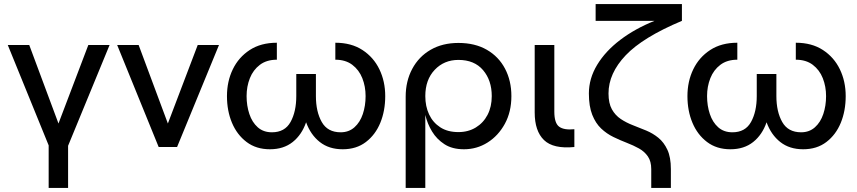

<svg xmlns="http://www.w3.org/2000/svg" viewBox="-20 -719 4193 939"><path d="M516 -499 313 -6V200H218V-8L18 -499H123L266 -115L412 -499Z M1051 -499 846 0H756L553 -499H658L801 -115L947 -499Z M1300 11Q1233 11 1186 -24.5Q1139 -60 1114.5 -118.5Q1090 -177 1090 -249Q1090 -321 1118.5 -380Q1147 -439 1201.5 -474.5Q1256 -510 1334 -510V-427Q1284 -427 1251 -402Q1218 -377 1202 -336.5Q1186 -296 1186 -249Q1186 -202 1199.5 -161.5Q1213 -121 1240.5 -96.5Q1268 -72 1310 -72Q1373 -72 1401 -122.5Q1429 -173 1429 -249V-357H1525V-249Q1525 -173 1553.5 -122.5Q1582 -72 1646 -72Q1686 -72 1713.5 -96.5Q1741 -121 1754.5 -161.5Q1768 -202 1768 -249Q1768 -296 1752 -336.5Q1736 -377 1703 -402Q1670 -427 1620 -427V-510Q1698 -510 1752.5 -474.5Q1807 -439 1835.5 -380Q1864 -321 1864 -249Q1864 -177 1840 -118.5Q1816 -60 1769.5 -24.5Q1723 11 1656 11Q1589 11 1544 -24.5Q1499 -60 1477 -121Q1456 -60 1411.5 -24.5Q1367 11 1300 11Z M2249 11Q2192 11 2154 -13.5Q2116 -38 2093 -76Q2070 -114 2060 -157V200H1964V-246Q1964 -322 1996 -382Q2028 -442 2086 -475.5Q2144 -509 2222 -509Q2303 -509 2361 -475.5Q2419 -442 2450 -383Q2481 -324 2481 -249Q2481 -172 2449 -113.5Q2417 -55 2364.5 -22Q2312 11 2249 11ZM2222 -73Q2270 -73 2307 -95.5Q2344 -118 2364.5 -157.5Q2385 -197 2385 -249Q2385 -326 2342.5 -376Q2300 -426 2222 -426Q2152 -426 2106 -377.5Q2060 -329 2060 -249Q2060 -199 2078.5 -159.5Q2097 -120 2133 -96.5Q2169 -73 2222 -73Z M2789 0Q2686 10 2640.5 -34Q2595 -78 2595 -169V-499H2691V-173Q2691 -117 2714.5 -99.5Q2738 -82 2789 -87Z M3315 -617Q3124 -537 3040 -448.5Q2956 -360 2956 -262Q2956 -214 2972.5 -184.5Q2989 -155 3016 -137Q3043 -119 3075.5 -106.5Q3108 -94 3140.5 -80.5Q3173 -67 3200 -45Q3227 -23 3244 13.5Q3261 50 3261 108V200H3165V108Q3165 70 3148.5 46Q3132 22 3105 7Q3078 -8 3045.5 -20.5Q3013 -33 2980 -49Q2947 -65 2920 -90.5Q2893 -116 2876.5 -157.5Q2860 -199 2860 -262Q2860 -335 2900.5 -402Q2941 -469 3013.5 -524Q3086 -579 3181 -617H2893V-699H3315Z M3552 11Q3485 11 3438 -24.5Q3391 -60 3366.5 -118.5Q3342 -177 3342 -249Q3342 -321 3370.5 -380Q3399 -439 3453.5 -474.5Q3508 -510 3586 -510V-427Q3536 -427 3503 -402Q3470 -377 3454 -336.5Q3438 -296 3438 -249Q3438 -202 3451.5 -161.5Q3465 -121 3492.5 -96.5Q3520 -72 3562 -72Q3625 -72 3653 -122.5Q3681 -173 3681 -249V-357H3777V-249Q3777 -173 3805.5 -122.5Q3834 -72 3898 -72Q3938 -72 3965.5 -96.5Q3993 -121 4006.5 -161.5Q4020 -202 4020 -249Q4020 -296 4004 -336.5Q3988 -377 3955 -402Q3922 -427 3872 -427V-510Q3950 -510 4004.5 -474.5Q4059 -439 4087.5 -380Q4116 -321 4116 -249Q4116 -177 4092 -118.5Q4068 -60 4021.5 -24.5Q3975 11 3908 11Q3841 11 3796 -24.5Q3751 -60 3729 -121Q3708 -60 3663.5 -24.5Q3619 11 3552 11Z"/></svg>

Font: Syne Medium
Style: Regular
Weight: 500
Designer: Lucas Descroix
Foundry: Bonjour Monde
Version: Version 2.200; ttfautohint (v1.8.4)